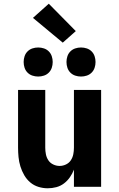

<svg xmlns="http://www.w3.org/2000/svg" viewBox="-20 -1003 640 1031"><path d="M236 8Q211 8 186.5 0.5Q162 -7 142.5 -23.5Q123 -40 110 -62.5Q97 -85 89.5 -109.5Q82 -134 79.5 -159.5Q77 -185 77 -210V-520H223V-210Q223 -192 226.5 -174.5Q230 -157 239.5 -142.5Q249 -128 265.5 -120Q282 -112 300 -112Q318 -112 334.5 -120Q351 -128 360.5 -142.5Q370 -157 373.5 -174.5Q377 -192 377 -210V-520H523V0H377V-92Q369 -71 355.5 -51.5Q342 -32 323.5 -18Q305 -4 282.5 2Q260 8 236 8ZM415 -592Q399 -592 384 -597Q369 -602 358 -613Q347 -624 342 -639Q337 -654 337 -670Q337 -686 342 -701Q347 -716 358 -727Q369 -738 384 -743Q399 -748 415 -748Q431 -748 446 -743Q461 -738 472 -727Q483 -716 488 -701Q493 -686 493 -670Q493 -654 488 -639Q483 -624 472 -613Q461 -602 446 -597Q431 -592 415 -592ZM185 -592Q169 -592 154 -597Q139 -602 128 -613Q117 -624 112 -639Q107 -654 107 -670Q107 -686 112 -701Q117 -716 128 -727Q139 -738 154 -743Q169 -748 185 -748Q201 -748 216 -743Q231 -738 242 -727Q253 -716 258 -701Q263 -686 263 -670Q263 -654 258 -639Q253 -624 242 -613Q231 -602 216 -597Q201 -592 185 -592ZM317 -774 157 -907 242 -983 387 -836Z"/></svg>

Font: Iosevka Heavy Extended
Style: Regular
Weight: 900
Width: 7
Monospace: yes
Designer: Belleve Invis
Foundry: Belleve Invis
Version: Version 32.5.0; ttfautohint (v1.8.4)